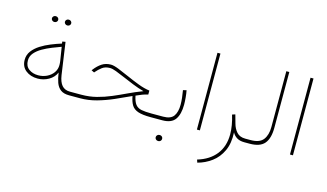

<svg xmlns="http://www.w3.org/2000/svg" viewBox="-99 -969 2647 1553"><g transform="rotate(15 1224.0 -192.5)"><path d="M297.9 -566.4Q297.9 -576.2 305.4 -583.5Q313 -590.8 324.2 -590.8Q335.4 -590.8 343 -583.7Q350.6 -576.7 350.6 -566.4Q350.6 -556.2 343 -549.1Q335.4 -542 324.2 -542Q313 -542 305.4 -549.3Q297.9 -556.6 297.9 -566.4ZM189 -566.4Q189 -576.2 196.5 -583.5Q204.1 -590.8 215.3 -590.8Q226.6 -590.8 234.1 -583.7Q241.7 -576.7 241.7 -566.4Q241.7 -556.2 234.1 -549.1Q226.6 -542 215.3 -542Q204.1 -542 196.5 -549.3Q189 -556.6 189 -566.4ZM483.9 0Q438.5 0 412.6 -19.5Q386.7 -39.1 374 -74.2Q361.3 -109.4 355 -156.2Q336.9 -113.3 294.2 -89.1Q251.5 -64.9 203.1 -64.9Q142.6 -64.9 102.8 -96.7Q63 -128.4 63 -185.1Q63 -226.6 87.2 -258.8Q111.3 -291 150.1 -315.7Q189 -340.3 233.9 -358.4Q278.8 -376.5 320.8 -389.6L318.4 -405.8L344.7 -410.6L383.3 -141.6Q391.6 -86.4 415.5 -58.3Q439.5 -30.3 483.9 -30.3H513.7V0ZM345.7 -216.3Q345.7 -224.6 345 -232.7Q344.2 -240.7 343.3 -249.5L325.2 -363.8Q291 -351.6 250.5 -335.4Q210 -319.3 173.3 -298.3Q136.7 -277.3 113 -249.8Q89.4 -222.2 89.4 -186.5Q89.4 -139.2 121.6 -115.5Q153.8 -91.8 200.2 -91.8Q238.8 -91.8 272 -107.7Q305.2 -123.5 325.4 -151.6Q345.7 -179.7 345.7 -216.3Z M1101.6 -205.1V-171.9Q1077.1 -166.5 1054.2 -158Q1031.2 -149.4 1003.9 -136.7Q1013.7 -88.4 1031.5 -65.7Q1049.3 -43 1081.5 -36.6Q1113.8 -30.3 1165.5 -30.3H1195.3V0H1165.5Q1098.6 0 1061.5 -12.5Q1024.4 -24.9 1007.1 -53Q989.7 -81.1 981.4 -127.4Q916 -96.7 848.9 -67.4Q781.7 -38.1 713.4 -19Q645 0 575.7 0H494.1V-30.3H577.1Q645.5 -30.3 705.8 -45.9Q766.1 -61.5 823 -85.7Q879.9 -109.9 937.3 -137.2Q994.6 -164.6 1056.6 -188Q1008.8 -201.2 962.2 -220Q915.5 -238.8 874 -256.8Q832.5 -274.9 800 -287.1Q767.6 -299.3 747.6 -299.3Q707.5 -299.3 681.9 -279.5Q656.2 -259.8 636.2 -236.3L631.8 -231L607.9 -242.7L612.3 -248.5Q641.1 -286.1 673.3 -306.9Q705.6 -327.6 748 -327.6Q772 -327.6 813 -311.3Q854 -294.9 904.3 -272.5Q954.6 -250 1005.9 -230.5Q1057.1 -210.9 1101.6 -205.1Z M1175.3 -30.3H1263.7Q1327.1 -30.3 1351.3 -64.5Q1375.5 -98.6 1375.5 -159.7Q1375.5 -184.6 1372.1 -217Q1368.7 -249.5 1363.3 -278.8L1391.6 -286.1Q1397 -259.3 1399.9 -226.1Q1402.8 -192.9 1402.8 -167.5Q1402.8 -87.9 1372.1 -43.9Q1341.3 0 1264.6 0H1175.3ZM1248.5 145.5Q1248.5 135.3 1256.1 127.7Q1263.7 120.1 1275.9 120.1Q1287.6 120.1 1295.2 127.4Q1302.7 134.8 1302.7 145.5Q1302.7 156.2 1295.2 163.6Q1287.6 170.9 1275.9 170.9Q1263.7 170.9 1256.1 163.3Q1248.5 155.8 1248.5 145.5Z M1579.6 -643.1V0H1554.7V-643.1Z M1951.7 0Q1912.1 0 1887.2 -16.1Q1862.3 -32.2 1850.6 -56.2Q1855.5 35.2 1825.7 99.1Q1795.9 163.1 1743.2 202.1Q1690.4 241.2 1627 257.8L1618.7 233.9Q1718.3 204.1 1771.5 136.5Q1824.7 68.8 1824.7 -31.7Q1824.7 -104.5 1797.9 -190.9L1823.2 -199.2L1843.3 -127.4Q1854 -86.9 1879.4 -58.6Q1904.8 -30.3 1951.7 -30.3H1981.4V0Z M1961.9 -30.3H1996.6Q2071.3 -30.3 2101.3 -69.6Q2131.3 -108.9 2131.3 -175.8V-643.1H2156.2V-176.3Q2156.2 -87.4 2119.6 -43.7Q2083 0 1996.1 0H1961.9Z M2358.9 -643.1V0H2334V-643.1Z"/></g></svg>

Font: Vazirmatn RD UI Thin
Style: Regular
Weight: 100
Designer: Saber Rastikerdar
Foundry: Saber Rastikerdar
Version: Version 33.003